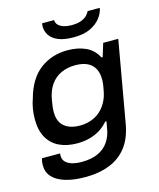

<svg xmlns="http://www.w3.org/2000/svg" viewBox="-132 -816 906 1096"><g transform="rotate(-15 321.5 -268.0)"><path d="M235 188Q167 188 118 173Q69 158 43 130Q17 102 17 60Q17 52 18 42Q19 32 23 20H130Q129 25 129 28Q129 31 129 34Q129 56 143 70.5Q157 85 181.5 92Q206 99 238 99Q294 99 333 81.5Q372 64 395.5 30.5Q419 -3 426 -49Q428 -60 430 -70Q432 -80 433 -89H426Q403 -62 374 -44.5Q345 -27 311.5 -18.5Q278 -10 241 -10Q180 -10 135 -31.5Q90 -53 65.5 -96.5Q41 -140 41 -205Q41 -237 46 -267Q51 -297 61 -324Q91 -434 160 -486Q229 -538 322 -538Q384 -538 430 -516.5Q476 -495 500 -448H507L531 -526H620L536 -49Q522 34 482.5 86Q443 138 380.5 163Q318 188 235 188ZM282 -104Q315 -104 345 -114Q375 -124 399 -144Q423 -164 440 -194.5Q457 -225 464 -267Q467 -282 468.5 -292.5Q470 -303 470.5 -311.5Q471 -320 471 -327Q471 -366 456 -392Q441 -418 413 -431Q385 -444 343 -444Q297 -444 259.5 -427Q222 -410 197 -374.5Q172 -339 163 -283Q160 -265 158.5 -253Q157 -241 156.5 -232.5Q156 -224 156 -216Q156 -179 170.5 -154.5Q185 -130 213.5 -117Q242 -104 282 -104ZM377 -600Q320 -600 285.5 -615Q251 -630 236 -654Q221 -678 221 -704Q221 -709 221.5 -714Q222 -719 223 -724H294Q294 -707 305.5 -695Q317 -683 337.5 -676.5Q358 -670 383 -670Q419 -670 441.5 -679Q464 -688 476 -701Q488 -714 492 -724H564Q559 -695 537.5 -666.5Q516 -638 477 -619Q438 -600 377 -600Z"/></g></svg>

Font: Archivo SemiExpanded Medium
Style: Italic
Weight: 500
Width: 6
Italic angle: -10°
Designer: Hector Gatti
Foundry: Omnibus-Type
Version: Version 2.001